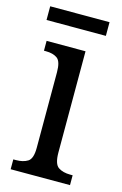

<svg xmlns="http://www.w3.org/2000/svg" viewBox="-107 -723 492 772"><g transform="rotate(15 139.0 -337.0)"><path d="M19 0V-41H30Q60 -41 79 -53Q98 -65 98 -110V-425Q98 -470 80.5 -482.5Q63 -495 33 -495H25V-536H187V-115Q187 -67 206 -54Q225 -41 256 -41H266V0ZM3 -617V-674H250V-617Z"/></g></svg>

Font: Noto Serif Tamil Condensed
Style: Regular
Weight: 400
Width: 3
Designer: Indian Type Foundry, Tom Grace, and the Monotype Design Team
Foundry: Monotype Imaging Inc.
Version: Version 2.004; ttfautohint (v1.8.4.7-5d5b)